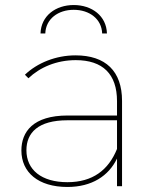

<svg xmlns="http://www.w3.org/2000/svg" viewBox="-20 -740 614 763"><path d="M445 -148C411 -64 348 -16 248 -16C145 -16 85 -65 85 -143C85 -212 131 -262 248 -262H445ZM248 3C345 3 412 -41 445 -110V0H465V-339C465 -457 400 -520 280 -520C202 -520 128 -490 79 -443L93 -429C138 -472 204 -501 281 -501C388 -501 445 -446 445 -338V-281H249C111 -281 65 -216 65 -142C65 -55 132 3 248 3ZM160 -607C162 -665 211 -701 273 -701C335 -701 384 -665 386 -607H405C403 -677 345 -720 273 -720C201 -720 143 -677 141 -607Z"/></svg>

Font: Montserrat-Alt1 Thin
Style: Regular
Weight: 100
Designer: Differentunic
Foundry: Differentunic
Version: Version 7.222